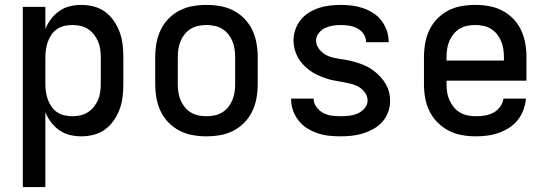

<svg xmlns="http://www.w3.org/2000/svg" viewBox="-20 -548 2232 783"><path d="M73 215V-520H165V-430Q174 -452 188.5 -471Q203 -490 222.5 -503.5Q242 -517 265 -522.5Q288 -528 311 -528Q337 -528 362.5 -521.5Q388 -515 409 -499.5Q430 -484 444.5 -462.5Q459 -441 468 -417Q477 -393 480 -367Q483 -341 483 -315V-205Q483 -179 480 -153Q477 -127 468 -103Q459 -79 444.5 -57.5Q430 -36 409 -20.5Q388 -5 362.5 1.5Q337 8 311 8Q288 8 265 2.5Q242 -3 222.5 -16.5Q203 -30 188.5 -49Q174 -68 165 -90V215ZM275 -74Q291 -74 307.5 -77.5Q324 -81 338 -90Q352 -99 362.5 -112Q373 -125 379.5 -140Q386 -155 388.5 -171.5Q391 -188 391 -205V-315Q391 -332 388.5 -348.5Q386 -365 379.5 -380Q373 -395 362.5 -408Q352 -421 338 -430Q324 -439 307.5 -442.5Q291 -446 275 -446Q259 -446 243 -442.5Q227 -439 213.5 -430Q200 -421 190.5 -407.5Q181 -394 175.5 -379Q170 -364 167.5 -347.5Q165 -331 165 -315V-205Q165 -189 167.5 -172.5Q170 -156 175.5 -141Q181 -126 190.5 -112.5Q200 -99 213.5 -90Q227 -81 243 -77.5Q259 -74 275 -74Z M822 8Q794 8 765.5 3Q737 -2 712 -15Q687 -28 667 -48.5Q647 -69 635 -94.5Q623 -120 618 -148Q613 -176 613 -205V-315Q613 -344 618 -372Q623 -400 635 -425.5Q647 -451 667 -471.5Q687 -492 712 -505Q737 -518 765.5 -523Q794 -528 822 -528Q850 -528 878.5 -523Q907 -518 932 -505Q957 -492 977 -471.5Q997 -451 1009 -425.5Q1021 -400 1026 -372Q1031 -344 1031 -315V-205Q1031 -176 1026 -148Q1021 -120 1009 -94.5Q997 -69 977 -48.5Q957 -28 932 -15Q907 -2 878.5 3Q850 8 822 8ZM822 -74Q839 -74 855.5 -77.5Q872 -81 886 -89.5Q900 -98 910.5 -111Q921 -124 927.5 -139.5Q934 -155 936.5 -171.5Q939 -188 939 -205V-315Q939 -332 936.5 -348.5Q934 -365 927.5 -380.5Q921 -396 910.5 -409Q900 -422 886 -430.5Q872 -439 855.5 -442.5Q839 -446 822 -446Q805 -446 788.5 -442.5Q772 -439 758 -430.5Q744 -422 733.5 -409Q723 -396 716.5 -380.5Q710 -365 707.5 -348.5Q705 -332 705 -315V-205Q705 -188 707.5 -171.5Q710 -155 716.5 -139.5Q723 -124 733.5 -111Q744 -98 758 -89.5Q772 -81 788.5 -77.5Q805 -74 822 -74Z M1369 8Q1345 8 1321.5 5.5Q1298 3 1275.5 -4.5Q1253 -12 1232.5 -25Q1212 -38 1197.5 -56.5Q1183 -75 1175 -97.5Q1167 -120 1167 -144V-146H1259Q1259 -127 1270.5 -111.5Q1282 -96 1298 -87.5Q1314 -79 1332 -76.5Q1350 -74 1369 -74Q1386 -74 1404 -76Q1422 -78 1438 -85Q1454 -92 1466.5 -106Q1479 -120 1479 -138Q1479 -156 1468 -171Q1457 -186 1441.5 -194.5Q1426 -203 1408.5 -207Q1391 -211 1373.5 -214Q1356 -217 1338.5 -220.5Q1321 -224 1304.5 -230Q1288 -236 1272 -243.5Q1256 -251 1241.5 -262Q1227 -273 1215 -286Q1203 -299 1194.5 -314.5Q1186 -330 1181.5 -347.5Q1177 -365 1177 -383Q1177 -406 1184.5 -427.5Q1192 -449 1206.5 -467Q1221 -485 1240.5 -497Q1260 -509 1281.5 -516Q1303 -523 1326 -525.5Q1349 -528 1371 -528Q1394 -528 1417 -525Q1440 -522 1461.5 -514.5Q1483 -507 1502.5 -494.5Q1522 -482 1536 -463.5Q1550 -445 1557.5 -423Q1565 -401 1565 -378V-376H1473V-377Q1473 -394 1463 -409Q1453 -424 1438 -432Q1423 -440 1405.5 -443Q1388 -446 1371 -446Q1354 -446 1337.5 -443.5Q1321 -441 1306 -434Q1291 -427 1280 -413Q1269 -399 1269 -383Q1269 -365 1280 -350Q1291 -335 1306 -326Q1321 -317 1338.5 -313Q1356 -309 1374 -306.5Q1392 -304 1409 -300Q1426 -296 1443 -290.5Q1460 -285 1476 -277Q1492 -269 1506 -258Q1520 -247 1532 -234Q1544 -221 1553 -205.5Q1562 -190 1566.5 -172.5Q1571 -155 1571 -137Q1571 -114 1563 -91.5Q1555 -69 1539.5 -51.5Q1524 -34 1503.5 -22.5Q1483 -11 1461 -4Q1439 3 1415.5 5.5Q1392 8 1369 8Z M1920 8Q1892 8 1863.5 3Q1835 -2 1810 -15Q1785 -28 1764.5 -48.5Q1744 -69 1731.5 -94.5Q1719 -120 1714 -148Q1709 -176 1709 -205V-315Q1709 -344 1714 -372Q1719 -400 1731 -425.5Q1743 -451 1763 -471.5Q1783 -492 1808 -505Q1833 -518 1861.5 -523Q1890 -528 1918 -528Q1946 -528 1974.5 -523Q2003 -518 2028 -505Q2053 -492 2073 -471.5Q2093 -451 2105 -425.5Q2117 -400 2122 -372Q2127 -344 2127 -315V-219H1801V-205Q1801 -188 1803.5 -171.5Q1806 -155 1813 -139.5Q1820 -124 1830.5 -111Q1841 -98 1855.5 -89.5Q1870 -81 1886.5 -77.5Q1903 -74 1920 -74Q1939 -74 1957.5 -77Q1976 -80 1992 -88.5Q2008 -97 2019.5 -112.5Q2031 -128 2033 -146H2125Q2123 -123 2114.5 -100Q2106 -77 2091.5 -58.5Q2077 -40 2056.5 -27Q2036 -14 2013.5 -6Q1991 2 1967.5 5Q1944 8 1920 8ZM1801 -301H2035V-315Q2035 -332 2032.5 -348.5Q2030 -365 2023.5 -380.5Q2017 -396 2006.5 -409Q1996 -422 1982 -430.5Q1968 -439 1951.5 -442.5Q1935 -446 1918 -446Q1901 -446 1884.5 -442.5Q1868 -439 1854 -430.5Q1840 -422 1829.5 -409Q1819 -396 1812.5 -380.5Q1806 -365 1803.5 -348.5Q1801 -332 1801 -315Z"/></svg>

Font: Iosevka Semi-Condensed Medium
Style: Regular
Weight: 500
Monospace: yes
Designer: Belleve Invis
Foundry: Belleve Invis
Version: Version 27.3.5